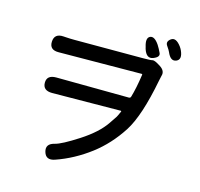

<svg xmlns="http://www.w3.org/2000/svg" viewBox="-128 -996 1256 1207"><g transform="rotate(15 500.0 -392.5)"><path d="M332 67Q275 87 260 36Q245 -15 304 -29Q346 -39 450.5 -106.5Q555 -174 603 -245Q620 -269 636 -294Q639 -298 654 -332Q656 -337 651 -337L205 -333Q144 -333 144 -384Q144 -434 205 -434L678 -430Q688 -430 691 -439Q709 -499 722 -590Q723 -595 718 -595L179 -591Q118 -590 120 -644Q122 -699 182 -695L197 -694Q226 -692 255 -692H699Q750 -692 762 -695.5Q774 -699 813 -674Q853 -649 841 -614Q839 -609 834 -582Q788 -342 720 -236Q649 -126 552 -52Q448 27 332 67ZM762 -710Q720 -694 701 -753L698 -765Q681 -820 708 -833Q735 -845 767 -798Q781 -776 792.5 -751Q804 -726 762 -710ZM907 -732Q871 -717 848 -772Q844 -782 827 -806.5Q810 -831 839 -852Q868 -872 904 -824Q912 -813 917 -802Q942 -747 907 -732Z"/></g></svg>

Font: Resource Han Rounded CN Medium
Style: Regular
Weight: 500
Designer: Cyano Hao (round all glyphs); Ryoko NISHIZUKA 西塚涼子 (kana, bopomofo & ideographs); Paul D. Hunt (Latin, Greek & Cyrillic)
Foundry: Cyano Hao
Version: 0.990